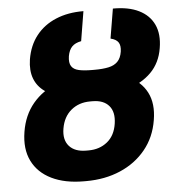

<svg xmlns="http://www.w3.org/2000/svg" viewBox="-53 -786 777 846"><g transform="rotate(-5 335.5 -363.5)"><path d="M361.3 -457.5H372.1Q458 -457.5 516.4 -431.2Q574.7 -404.8 600.6 -354.5Q626.5 -304.2 614.3 -231.9Q602.1 -156.7 557.6 -102.5Q513.2 -48.3 445.6 -19.3Q377.9 9.8 294.4 9.8H284.2Q200.2 9.8 141.4 -19Q82.5 -47.9 56.2 -101.6Q29.8 -155.3 42 -230Q53.7 -303.2 96.2 -354Q138.7 -404.8 206.5 -431.2Q274.4 -457.5 361.3 -457.5ZM352.1 -338.4H341.8Q292 -338.4 257.6 -309.8Q223.1 -281.2 214.4 -229.5Q206.1 -180.2 231 -152.1Q255.9 -124 306.2 -124H316.4Q365.2 -124 399.4 -151.6Q433.6 -179.2 441.4 -231.4Q449.2 -282.7 425 -310.5Q400.9 -338.4 352.1 -338.4ZM362.3 -475.6H374.5Q410.2 -475.6 435.5 -481Q460.9 -486.3 476.1 -501.7Q491.2 -517.1 495.6 -545.4Q499.5 -571.8 490 -586.2Q480.5 -600.6 455.6 -606.4L477.5 -737.3Q546.4 -737.8 592.3 -715.1Q638.2 -692.4 658.2 -649.7Q678.2 -606.9 668 -545.9Q657.7 -481.4 616.2 -439.7Q574.7 -397.9 507.8 -377.7Q440.9 -357.4 354.5 -357.4H342.3Q277.3 -357.4 227.8 -368.7Q178.2 -379.9 145.8 -402.8Q113.3 -425.8 99.9 -461.4Q86.4 -497.1 93.8 -545.9Q104 -607.4 137.7 -650.1Q171.4 -692.9 224.9 -715.3Q278.3 -737.8 347.2 -737.3L325.7 -606.4Q298.3 -601.1 284.7 -586.7Q271 -572.3 266.1 -545.4Q261.7 -516.1 271.5 -501Q281.2 -485.8 304.2 -480.7Q327.1 -475.6 362.3 -475.6Z"/></g></svg>

Font: Inter 24pt ExtraBold
Style: Italic
Weight: 800
Italic angle: -9.3988°
Designer: Rasmus Andersson
Foundry: rsms
Version: Version 4.001;git-66647c0bb